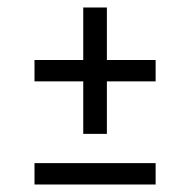

<svg xmlns="http://www.w3.org/2000/svg" viewBox="-20 -553 507 512"><path d="M395 -393V-336H265V-196H202V-336H72V-393H202V-533H265V-393ZM72 -61V-118H395V-61Z"/></svg>

Font: Raleway
Style: Regular
Weight: 400
Designer: Matt McInerney, Pablo Impallari, Rodrigo Fuenzalida
Foundry: Matt McInerney, Pablo Impallari, Rodrigo Fuenzalida
Version: Version 4.101;RELEASE